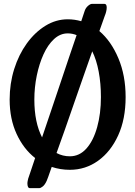

<svg xmlns="http://www.w3.org/2000/svg" viewBox="-20 -870 701 995"><path d="M631 -367Q631 -253 592.5 -168.5Q554 -84 488.5 -37Q423 10 342 10Q293 10 248 -5Q237 26 230.5 45Q224 64 222 67Q213 87 202 96Q191 105 183 105H135Q128 105 125 98Q122 91 122 81Q122 74 123.5 67.5Q125 61 126 56Q127 54 136.5 25Q146 -4 162 -51Q102 -98 66 -176Q30 -254 30 -354Q30 -437 53.5 -512Q77 -587 119 -645Q161 -703 215.5 -736.5Q270 -770 331 -770Q367 -770 401 -760Q418 -810 419 -814Q424 -829 436 -839.5Q448 -850 457 -850H521Q533 -850 533 -831Q533 -821 530 -809Q527 -797 523 -788Q522 -785 514.5 -764Q507 -743 495 -709Q556 -657 593.5 -568Q631 -479 631 -367ZM158 -354Q158 -236 198 -158Q219 -220 243 -291Q267 -362 291 -433.5Q315 -505 337 -570.5Q359 -636 377 -688Q355 -697 331 -697Q292 -697 260 -667.5Q228 -638 205.5 -588.5Q183 -539 170.5 -478Q158 -417 158 -354ZM503 -367Q503 -437 491.5 -498.5Q480 -560 458 -604Q437 -545 413 -476Q389 -407 364 -335.5Q339 -264 316 -197.5Q293 -131 273 -77Q305 -60 342 -60Q392 -60 428 -100.5Q464 -141 483.5 -211Q503 -281 503 -367Z"/></svg>

Font: Yusei Magic
Style: Regular
Weight: 400
Designer: Tanukizamurai
Foundry: Yusei Magic Project
Version: Version 1.200